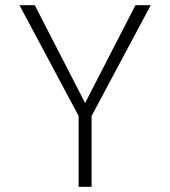

<svg xmlns="http://www.w3.org/2000/svg" viewBox="-20 -720 656 740"><path d="M283 -273 55 -700H114L308 -323L502 -700H561L333 -273V0H283Z"/></svg>

Font: Niramit ExtraLight
Style: Regular
Weight: 200
Designer: Katatrad Aksorn Co.,Ltd.
Foundry: Cadson Demak Co.,Ltd.
Version: Version 1.000; ttfautohint (v1.6)